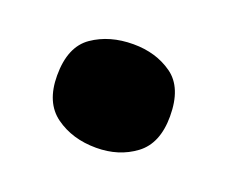

<svg xmlns="http://www.w3.org/2000/svg" viewBox="-49 -244 387 326"><g transform="rotate(20 144.5 -81.5)"><path d="M42 -81Q42 -133 72.5 -154Q103 -175 146 -175Q187 -175 216.5 -154Q246 -133 246 -81Q246 -32 216.5 -10Q187 12 146 12Q103 12 72.5 -10Q42 -32 42 -81Z"/></g></svg>

Font: Noto Sans Symbols Black
Style: Regular
Weight: 900
Version: Version 2.002